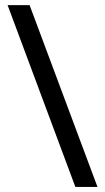

<svg xmlns="http://www.w3.org/2000/svg" viewBox="-20 -734 412 754"><path d="M96.2 -713.9 362.8 0H275.9L9.8 -713.9Z"/></svg>

Font: Noto Sans Historic
Style: Regular
Weight: 400
Designer: Monotype Design Team
Foundry: Monotype Imaging Inc.
Version: Version 0.71 uh